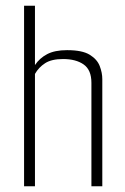

<svg xmlns="http://www.w3.org/2000/svg" viewBox="-20 -650 435 670"><path d="M64 -630H102V-423Q118 -447 144.5 -461Q171 -475 214 -475Q267 -475 293 -459Q319 -443 328 -419.5Q337 -396 337 -374V0H299V-361Q299 -406 272 -425Q245 -444 200 -444Q160 -444 137.5 -429.5Q115 -415 102 -392V0H64Z"/></svg>

Font: Smooch Sans Light
Style: Regular
Weight: 300
Designer: Robert E. Leuschke
Foundry: Robert E. Leuschke
Version: Version 1.010; ttfautohint (v1.8.3)